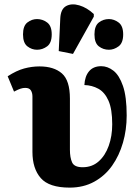

<svg xmlns="http://www.w3.org/2000/svg" viewBox="-20 -846 639 876"><path d="M298 10Q204 10 166 -33.5Q128 -77 128 -153V-406Q128 -422 121 -433.5Q114 -445 95 -445Q85 -445 74 -441.5Q63 -438 44 -428L15 -498Q55 -524 90 -533.5Q125 -543 160 -543Q226 -543 262.5 -511Q299 -479 299 -396V-163Q299 -127 309 -105Q319 -83 357 -83Q400 -83 430 -109.5Q460 -136 476 -180.5Q492 -225 492 -279Q492 -348 475 -386.5Q458 -425 429 -441Q400 -457 365 -458Q367 -498 386.5 -521Q406 -544 442 -544Q471 -544 497.5 -523.5Q524 -503 541 -454Q558 -405 558 -319Q558 -254 541 -195Q524 -136 491.5 -90Q459 -44 410 -17Q361 10 298 10ZM313 -600 248 -613 255 -762Q257 -805 282 -818.5Q307 -832 342 -821.5Q377 -811 408 -782V-770ZM149 -619Q125 -619 105 -634.5Q85 -650 85 -689Q85 -728 105 -743.5Q125 -759 149 -759Q174 -759 195 -743.5Q216 -728 216 -689Q216 -650 195 -634.5Q174 -619 149 -619ZM477 -619Q451 -619 431 -634.5Q411 -650 411 -689Q411 -728 431 -743.5Q451 -759 477 -759Q500 -759 521 -743.5Q542 -728 542 -689Q542 -650 521 -634.5Q500 -619 477 -619Z"/></svg>

Font: Noto Serif Condensed Black
Style: Regular
Weight: 900
Width: 3
Designer: Monotype Design Team
Foundry: Monotype Imaging Inc.
Version: Version 2.015; ttfautohint (v1.8.4.7-5d5b)